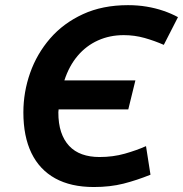

<svg xmlns="http://www.w3.org/2000/svg" viewBox="-20 -730 728 764"><path d="M353.2 14.2Q262.2 14.2 199.8 -20.2Q137.2 -54.8 105.1 -121Q73 -187.2 73 -282.8Q73 -363.5 99.9 -439.9Q126.8 -516.2 179.5 -577Q232.2 -637.8 310 -673.6Q387.8 -709.5 489.2 -709.5Q528.5 -709.5 563.5 -703.6Q598.5 -697.8 629.8 -687.1Q661 -676.5 688.2 -661.8L631.8 -551.5Q595.5 -567.5 555.4 -578.9Q515.2 -590.2 472.2 -590.2Q416.5 -590.2 369.8 -569.1Q323 -548 289 -507.9Q255 -467.8 236.2 -410.2H518.8L490.5 -294.8H213.2Q213 -292.2 212.8 -289.4Q212.5 -286.5 212.2 -283.5Q212 -238.5 223.1 -205.1Q234.2 -171.8 255.2 -149.4Q276.2 -127 306.6 -116.1Q337 -105.2 376 -105.2Q429.8 -105.2 476.6 -118.5Q523.5 -131.8 561 -148.5L578.8 -34.8Q524.5 -12.8 471.2 0.8Q418 14.2 353.2 14.2Z"/></svg>

Font: Ubuntu Sans
Style: Italic
Weight: 400
Italic angle: -13.5°
Designer: Dalton Maag Ltd
Foundry: Dalton Maag Ltd
Version: Version 1.006